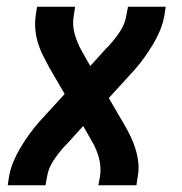

<svg xmlns="http://www.w3.org/2000/svg" viewBox="-20 -550 540 570"><path d="M3 0 7 -27Q11 -49 20 -70.5Q29 -92 41 -112Q53 -132 67 -151.5Q81 -171 97 -189L172 -271L126 -350Q117 -367 108 -384.5Q99 -402 93 -421.5Q87 -441 85 -461.5Q83 -482 86 -504L90 -530H203L199 -504Q194 -475 202 -448Q210 -421 223 -398L248 -354L295 -406Q297 -408 299.5 -410.5Q302 -413 304 -415Q322 -435 336.5 -457Q351 -479 355 -504L360 -530H472L468 -504Q464 -481 455 -459.5Q446 -438 434 -418Q422 -398 408 -378.5Q394 -359 378 -341L303 -259L349 -180Q359 -163 367.5 -145.5Q376 -128 382 -108.5Q388 -89 390.5 -68.5Q393 -48 389 -27L385 0H272L277 -27Q281 -55 273.5 -82Q266 -109 252 -132L227 -176L180 -124Q178 -122 175.5 -119.5Q173 -117 171 -115Q153 -95 138.5 -73Q124 -51 120 -27L115 0Z"/></svg>

Font: Iosevka Curly Oblique
Style: Bold
Weight: 700
Italic angle: -9°
Monospace: yes
Designer: Belleve Invis
Foundry: Belleve Invis
Version: Version 11.1.0; ttfautohint (v1.8.3)